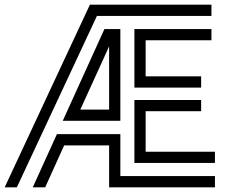

<svg xmlns="http://www.w3.org/2000/svg" viewBox="-32 -800 979 820"><path d="M40 0H-12L352 -780H871V-732H382ZM542 -676H871V-628H590V-474H827V-426H542ZM414 -676H482V-284H236ZM311 -332H434V-602ZM542 -373H827V-325H590V-152H886V-104H542ZM434 -179H242L161 0H108L211 -227H482V-48H886V0H434Z"/></svg>

Font: Train One
Style: Regular
Weight: 400
Designer: Fontworks Inc.
Foundry: Fontworks Inc.
Version: Version 1.100